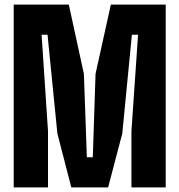

<svg xmlns="http://www.w3.org/2000/svg" viewBox="-20 -820 785 840"><path d="M40 0V-800H281L347 -497L360 -132H386L398 -497L465 -800H705V0H555V-246L584 -668H557L515 -236L453 0H292L231 -236L188 -668H162L190 -246V0Z"/></svg>

Font: Big Shoulders Display Thin Black
Style: Regular
Weight: 900
Version: Version 2.002